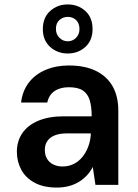

<svg xmlns="http://www.w3.org/2000/svg" viewBox="-20 -833 623 865"><path d="M236 12Q176 12 135.5 -10Q95 -32 75.5 -69Q56 -106 56 -149Q56 -197 80.5 -233Q105 -269 152.5 -289Q200 -309 268 -309H393Q393 -353 384 -382Q375 -411 353 -425.5Q331 -440 290 -440Q251 -440 225.5 -422.5Q200 -405 193 -371H75Q81 -423 109.5 -460.5Q138 -498 185 -518Q232 -538 290 -538Q363 -538 412.5 -513.5Q462 -489 487.5 -444Q513 -399 513 -334V0H410L398 -81Q388 -61 372.5 -44Q357 -27 337 -14.5Q317 -2 291.5 5Q266 12 236 12ZM262 -83Q289 -83 311.5 -94Q334 -105 350.5 -125Q367 -145 377 -171Q387 -197 389 -226V-232H281Q247 -232 225 -222.5Q203 -213 192.5 -196.5Q182 -180 182 -158Q182 -134 192 -117.5Q202 -101 220 -92Q238 -83 262 -83ZM285 -592Q239 -592 206 -621.5Q173 -651 173 -702Q173 -754 206 -783.5Q239 -813 285 -813Q332 -813 364.5 -783.5Q397 -754 397 -702Q397 -651 364.5 -621.5Q332 -592 285 -592ZM285 -647Q307 -647 322.5 -662.5Q338 -678 338 -702Q338 -728 323 -742.5Q308 -757 285 -757Q264 -757 248 -743Q232 -729 232 -703Q232 -678 248 -662.5Q264 -647 285 -647Z"/></svg>

Font: DM Sans 9pt SemiBold
Style: Regular
Weight: 600
Version: Version 4.004;gftools[0.9.30]